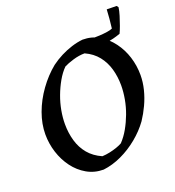

<svg xmlns="http://www.w3.org/2000/svg" viewBox="-139 -868 902 990"><g transform="rotate(-20 312.5 -373.5)"><path d="M261 12Q211 12 170 -11.5Q129 -35 100 -74Q71 -113 55.5 -161.5Q40 -210 40 -261Q40 -318 61.5 -377Q83 -436 121.5 -489.5Q160 -543 208 -582Q235 -602 264.5 -617Q294 -632 325.5 -642Q357 -652 387 -655Q437 -655 477 -631.5Q517 -608 546.5 -568.5Q576 -529 591 -481Q606 -433 606 -382Q606 -343 596 -303Q586 -263 568.5 -225.5Q551 -188 529 -155Q498 -112 454 -76Q410 -40 360.5 -17Q311 6 261 12ZM278 -55Q299 -56 320 -60.5Q341 -65 359.5 -71.5Q378 -78 390 -85Q414 -110 433 -143.5Q452 -177 466 -214.5Q480 -252 487 -291Q494 -330 494 -366Q494 -413 482 -455.5Q470 -498 443.5 -531.5Q417 -565 373 -585Q342 -585 309 -575Q276 -565 257 -555Q233 -531 214 -497.5Q195 -464 181 -426.5Q167 -389 160 -350.5Q153 -312 153 -276Q153 -228 165.5 -184.5Q178 -141 205.5 -108Q233 -75 278 -55ZM460 -592 442 -644Q456 -644 477 -645Q498 -646 518.5 -649Q539 -652 549 -657Q552 -679 554.5 -708.5Q557 -738 558 -759L612 -758L619 -749Q617 -731 609 -705Q601 -679 592.5 -655.5Q584 -632 577 -618Q554 -610 537.5 -606Q521 -602 504.5 -599Q488 -596 460 -592Z"/></g></svg>

Font: Labrada Medium
Style: Italic
Weight: 500
Italic angle: -7°
Designer: Mercedes Jáuregui
Foundry: Omnibus-Type Team
Version: Version 1.000